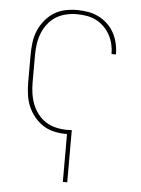

<svg xmlns="http://www.w3.org/2000/svg" viewBox="-53 -570 606 827"><g transform="rotate(5 250.0 -156.5)"><path d="M250 215V8H247Q221 8 195 2.5Q169 -3 147 -17Q125 -31 108 -52Q91 -73 81 -97Q71 -121 67.5 -147.5Q64 -174 64 -200V-320Q64 -346 67.5 -372.5Q71 -399 81 -423Q91 -447 108 -468Q125 -489 147 -503Q169 -517 195 -522.5Q221 -528 247 -528Q271 -528 294.5 -524Q318 -520 339.5 -509.5Q361 -499 378.5 -482.5Q396 -466 407.5 -445Q419 -424 424.5 -400.5Q430 -377 430 -353V-352H411V-353Q411 -374 406 -395Q401 -416 390.5 -435Q380 -454 364.5 -469Q349 -484 330 -493.5Q311 -503 290 -506.5Q269 -510 247 -510Q224 -510 200.5 -504.5Q177 -499 157 -486.5Q137 -474 122 -454.5Q107 -435 98.5 -413Q90 -391 86.5 -367.5Q83 -344 83 -320V-200Q83 -176 86.5 -152.5Q90 -129 98.5 -107Q107 -85 122 -65.5Q137 -46 157 -33.5Q177 -21 200.5 -15.5Q224 -10 247 -10Q253 -10 258.5 -10Q264 -10 269 -11V215Z"/></g></svg>

Font: Iosevka SS18 Thin
Style: Regular
Weight: 100
Monospace: yes
Designer: Belleve Invis
Foundry: Belleve Invis
Version: Version 25.1.1; ttfautohint (v1.8.4)